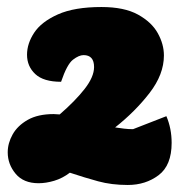

<svg xmlns="http://www.w3.org/2000/svg" viewBox="-20 -720 540 547"><path d="M344 -193Q298 -193 259.5 -203.5Q221 -214 179 -228Q158 -212 134.5 -205Q111 -198 90 -198Q47 -198 24.5 -225Q2 -252 2 -286Q2 -312 16 -337Q30 -362 59 -378.5Q88 -395 133 -395Q137 -395 141.5 -394.5Q146 -394 150 -394Q194 -432 221 -466.5Q248 -501 248 -529Q248 -563 218 -563Q205 -563 188 -550Q171 -537 154 -487Q104 -487 80.5 -509Q57 -531 57 -564Q57 -596 77.5 -627Q98 -658 145 -679Q192 -700 269 -700Q334 -700 373 -678.5Q412 -657 429.5 -625.5Q447 -594 447 -562Q447 -508 406 -455Q365 -402 308 -357Q321 -355 333.5 -353.5Q346 -352 359 -352L454 -389Q469 -354 469 -313Q469 -249 432 -221Q395 -193 344 -193Z"/></svg>

Font: Lemon
Style: Regular
Weight: 400
Designer: Eduardo Rodriguez Tunni
Foundry: Eduardo Rodriguez Tunni
Version: Version 1.003; ttfautohint (v1.8.4.7-5d5b);gftools[0.9.24]